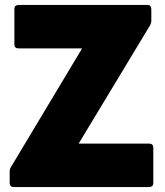

<svg xmlns="http://www.w3.org/2000/svg" viewBox="-20 -754 664 774"><path d="M582 0H35Q20 0 19 -16V-63Q19 -74 25 -82L311 -559H54Q39 -559 38 -574V-718Q38 -733 54 -734H575Q589 -734 590 -718V-671Q590 -661 585 -652L297 -175H582Q597 -175 598 -160V-16Q598 -1 582 0Z"/></svg>

Font: YamahaIndonesia935. App XBold
Style: Regular
Weight: 800
Designer: Dalton Maag Ltd
Foundry: Dalton Maag Ltd
Version: Version 1.002; January 01, 2024; Regular/Italic